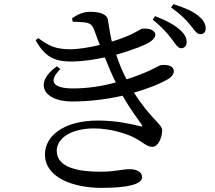

<svg xmlns="http://www.w3.org/2000/svg" viewBox="-20 -851 1040 927"><path d="M331 -746C350 -746 370 -745 387 -743C417 -740 426 -729 435 -706C444 -682 452 -658 462 -634C413 -622 361 -614 323 -613C247 -613 215 -630 165 -667L152 -657C201 -567 255 -553 332 -554C381 -555 435 -563 486 -574C503 -531 521 -489 539 -453C474 -435 403 -424 333 -424C229 -424 215 -462 271 -517L255 -531C142 -453 187 -361 327 -361C415 -361 498 -372 572 -389C609 -323 646 -276 663 -251C669 -241 668 -238 655 -242C611 -253 539 -269 454 -269C281 -269 197 -190 197 -106C197 8 336 56 470 56C593 56 666 40 666 4C666 -20 641 -33 611 -34C566 -35 544 -22 464 -22C373 -22 254 -36 254 -123C254 -186 328 -231 433 -231C515 -231 592 -205 629 -186C674 -162 689 -142 716 -142C743 -142 763 -186 763 -222C763 -252 705 -279 627 -404C699 -424 758 -449 795 -471C813 -484 819 -495 819 -507C820 -532 790 -540 761 -537C747 -537 732 -520 656 -491C636 -483 614 -475 591 -468C566 -516 554 -549 541 -587C621 -609 687 -636 706 -650C722 -661 730 -673 730 -683C729 -708 698 -714 670 -713C659 -713 638 -693 585 -673C568 -666 546 -658 520 -650C511 -687 506 -726 501 -755C496 -785 457 -794 416 -794C383 -794 357 -783 328 -763ZM717 -756C761 -722 788 -690 808 -664C827 -639 838 -619 854 -618C870 -618 881 -629 881 -647C882 -667 873 -685 849 -707C822 -731 782 -753 729 -773ZM806 -815C854 -781 877 -756 898 -731C919 -706 929 -686 947 -686C964 -686 973 -696 973 -714C973 -735 963 -754 936 -776C911 -796 870 -815 817 -831Z"/></svg>

Font: Noto Serif CJK JP Medium
Style: Regular
Weight: 500
Designer: Ryoko NISHIZUKA 西塚涼子 (kana & ideographs); Frank Grießhammer (Latin, Greek & Cyrillic); Wenlong ZHANG 张文龙 (bopomofo); San
Foundry: Adobe Systems Incorporated
Version: Version 1.000;PS 1;hotconv 16.6.53;makeotf.lib2.5.65590